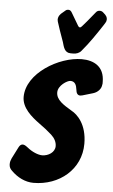

<svg xmlns="http://www.w3.org/2000/svg" viewBox="-65 -1058 647 1103"><g transform="rotate(5 258.5 -507.0)"><path d="M381 -779C422 -827 458 -881 493 -934L503 -950C507 -956 509 -962 509 -969C509 -972 510 -984 497 -997L485 -1008C480 -1013 473 -1016 465 -1016C456 -1016 448 -1012 443 -1005L438 -999C425 -984 412 -968 397 -949L371 -919C367 -914 363 -911 359 -911C355 -911 351 -914 347 -921L305 -992C300 -1001 293 -1006 285 -1006C278 -1006 272 -1004 267 -999L254 -988C239 -977 228 -963 228 -944C228 -941 229 -937 230 -933L246 -884C253 -863 261 -842 269 -819C277 -792 283 -758 319 -758H335C351 -758 370 -764 381 -779ZM43 -56C78 -21 123 2 171 2C320 2 443 -99 443 -247C443 -359 387 -412 353 -430C305 -459 262 -484 262 -528C262 -568 314 -600 332 -600C359 -600 367 -578 370 -554C372 -532 380 -521 395 -521C398 -521 402 -522 407 -523L468 -541C495 -549 515 -571 516 -596L517 -597V-611C517 -699 456 -730 386 -730C256 -730 72 -623 72 -485C72 -422 128 -375 176 -340C203 -321 227 -302 248 -283C269 -264 280 -242 280 -219C280 -183 242 -160 207 -160C184 -160 149 -174 121 -197L117 -200C107 -208 98 -212 91 -212C82 -212 74 -206 68 -194L34 -127C29 -116 26 -106 26 -96C26 -91 24 -73 43 -56Z"/></g></svg>

Font: Bangerz
Style: Bold
Weight: 700
Designer: vernon adams
Foundry: Vernon Adams
Version: Version 2.10;December 28, 2023;FontCreator 13.0.0.2683 64-bi